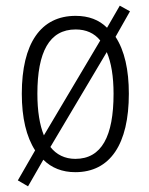

<svg xmlns="http://www.w3.org/2000/svg" viewBox="-20 -598 526 678"><path d="M435 -267C435 -351 420 -419 388 -468L439 -558L403 -578L358 -500C330 -528 293 -542 247 -542C124 -542 57 -445 57 -267C57 -182 73 -115 104 -67L43 39L79 60L133 -34C162 -5 200 10 246 10C369 10 435 -89 435 -267ZM112 -267C112 -414 154 -494 247 -494C284 -494 313 -481 334 -455L135 -120C120 -157 112 -206 112 -267ZM381 -267C381 -117 339 -37 246 -37C209 -37 179 -52 158 -79L357 -414C373 -377 381 -327 381 -267Z"/></svg>

Font: Noto Sans Myanmar Condensed Light
Style: Regular
Weight: 300
Width: 3
Designer: Monotype Design Team
Foundry: Monotype Imaging Inc.
Version: Version 2.107